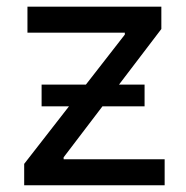

<svg xmlns="http://www.w3.org/2000/svg" viewBox="-20 -550 553 570"><path d="M51.8 -63.5 350.6 -447.3V-453.1H61.5V-530.3H459V-463.9L168.9 -83V-77.1H468.8V0H51.8ZM103.5 -298.8H409.2V-234.4H103.5Z"/></svg>

Font: Pretendard Std Variable
Style: Regular
Weight: 400
Designer: Base glyphs from Inter by Rasmus Andersson; Hangeul glyphs from Noto Sans CJK(Source Han Sans) by Jang Soo-young and Kan
Foundry: Kil Hyung-jin
Version: Version 1.309;Glyphs 3.2 (3225)